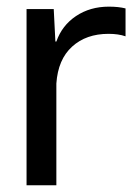

<svg xmlns="http://www.w3.org/2000/svg" viewBox="-20 -552 402 572"><path d="M59.1 0V-524.9H140.1L145 -428.2H147.9Q164.6 -476.1 206.5 -504.2Q248.5 -532.2 304.2 -532.2Q333.5 -532.2 354 -526.9V-443.8Q333 -451.2 303.2 -451.2Q236.8 -451.2 194.8 -413.1Q152.8 -375 147.9 -303.2V0Z"/></svg>

Font: Lumene Sans Expanded
Style: Regular
Weight: 400
Width: 7
Designer: Deni Anggara
Version: Version 1.003;Glyphs 3.1.2 (3151)